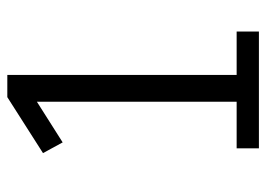

<svg xmlns="http://www.w3.org/2000/svg" viewBox="-124 -622 745 538"><g transform="rotate(-90 249.0 -352.5)"><path d="M102.8 0V-62.4H233.4V-641.9H264.6L119.5 -549.9L89.5 -605L246.3 -705H308.6V-62.4H430.1V0Z"/></g></svg>

Font: Nunito Sans 12pt ExtraLight Condensed
Style: Regular
Weight: 200
Width: 3
Version: Version 3.101;gftools[0.9.27]